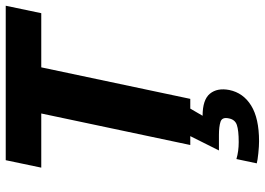

<svg xmlns="http://www.w3.org/2000/svg" viewBox="-147 -537 924 670"><g transform="rotate(-90 315.0 -202.0)"><path d="M157 240Q140 240 115.5 237.5Q91 235 80 232L95 161Q122 169 154 169Q195 169 214 162.5Q233 156 237 134Q242 111 225 105.5Q208 100 179 100H125L175 0H144L254 -520H65L91 -644H630L604 -520H415L305 0H271L246 43Q302 43 323 68.5Q344 94 336 136Q326 185 281.5 212.5Q237 240 157 240Z"/></g></svg>

Font: Kanit SemiBold
Style: Italic
Weight: 600
Italic angle: -12°
Designer: Katatrad Team
Foundry: CadsonDemak
Version: Version 2.000; ttfautohint (v1.8.3)